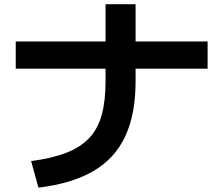

<svg xmlns="http://www.w3.org/2000/svg" viewBox="-20 -835 1040 894"><path d="M125 -85Q222 -97.6 288.7 -123.6Q355.4 -149.6 395.7 -192.6Q436 -235.6 453.7 -300.2Q471.4 -364.7 471.4 -455.4V-815.3H611.3V-455.4Q611.3 -303.3 563 -200Q514.6 -96.7 414.6 -38.3Q314.7 20 159 38.7ZM53.3 -515.4V-642H946.7V-515.4Z"/></svg>

Font: M PLUS 1 Thin
Style: Regular
Weight: 100
Designer: Coji Morishita
Foundry: UNDERFOREST DESIGN
Version: Version 1.001